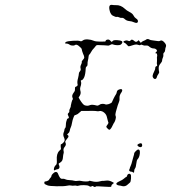

<svg xmlns="http://www.w3.org/2000/svg" viewBox="-20 -771 698 784"><path d="M502 -59Q508 -64 513 -59Q516 -57 515 -42.5Q514 -28 510.5 -25.5Q507 -23 502 -18Q492 -8 479 -11Q473 -13 467 -13.5Q461 -14 457 -17Q450 -23 468 -31Q480 -36 486 -41.5Q492 -47 495.5 -48.5Q499 -50 499 -53Q499 -56 502 -59ZM204 -68Q214 -72 218 -59Q221 -51 225 -45.5Q229 -40 235 -41Q241 -42 246.5 -39Q252 -36 264 -35.5Q276 -35 282.5 -33Q289 -31 297 -32.5Q305 -34 312 -32Q320 -30 331 -30Q342 -30 343.5 -32Q345 -34 355 -31Q373 -26 390 -31Q398 -33 400 -32.5Q402 -32 413 -33.5Q424 -35 434.5 -30Q445 -25 445 -24Q445 -23 440 -19.5Q435 -16 435 -13Q435 -10 433.5 -8.5Q432 -7 403 -9Q374 -11 372 -10Q368 -5 361 -10Q357 -13 354 -10Q350 -7 344 -11Q339 -15 322.5 -15Q306 -15 301.5 -13Q297 -11 292.5 -12.5Q288 -14 282 -13Q276 -12 270 -13.5Q264 -15 253 -12.5Q242 -10 211 -10.5Q180 -11 173 -14.5Q166 -18 163.5 -19Q161 -20 161 -25Q161 -28 162 -29Q163 -30 170 -31Q178 -33 180.5 -37.5Q183 -42 186.5 -45.5Q190 -49 190 -52.5Q190 -56 195 -61Q200 -66 204 -68ZM542 -160Q547 -162 550 -157Q552 -153 551 -144Q549 -128 542 -121Q538 -117 536.5 -102.5Q535 -88 531.5 -83.5Q528 -79 528 -73Q528 -66 526 -66Q524 -66 522 -68Q520 -70 515.5 -70Q511 -70 508.5 -73Q506 -76 508 -79Q510 -82 510 -84Q510 -86 513.5 -93.5Q517 -101 519.5 -112Q522 -123 525 -132Q528 -141 528 -145Q528 -147 532.5 -152Q537 -157 542 -160ZM547 -184Q558 -189 560 -182Q563 -170 552 -170Q548 -171 544.5 -173.5Q541 -176 541 -179Q541 -181 547 -184ZM459 -607Q472 -606 476.5 -603.5Q481 -601 479 -596Q477 -591 472.5 -588.5Q468 -586 458 -586.5Q448 -587 443 -589Q437 -592 431 -588Q425 -584 419 -585Q413 -586 379 -587Q374 -587 372 -584.5Q370 -582 366 -577Q356 -567 351 -557Q348 -551 345 -548.5Q342 -546 341.5 -539Q341 -532 339 -524Q337 -516 337.5 -509.5Q338 -503 334 -500Q330 -497 330 -492Q329 -468 324 -456Q319 -445 314 -444Q309 -443 310 -440Q314 -431 308 -415Q306 -408 308 -401Q312 -390 305 -379L301 -373L306 -364Q319 -343 326 -341Q338 -337 348 -342Q357 -345 375 -340Q381 -339 386 -343Q391 -347 398.5 -347Q406 -347 410 -345Q414 -343 424 -346Q438 -351 438 -356Q438 -357 444 -369Q450 -381 453 -385Q456 -389 457 -395.5Q458 -402 465 -405Q475 -409 478 -405.5Q481 -402 476 -394Q467 -382 468 -370Q469 -362 466 -355Q462 -347 453 -314Q450 -303 452 -298Q454 -293 453 -290Q451 -276 444 -267Q442 -264 439 -257Q437 -252 433 -246.5Q429 -241 426 -241Q425 -241 422 -243.5Q419 -246 416.5 -249Q414 -252 414 -253Q414 -256 419 -262L423 -269L420 -279Q417 -289 416 -295Q413 -307 400 -315Q392 -319 386 -317.5Q380 -316 376 -317Q369 -319 324 -318H312L304 -311Q297 -304 290 -302Q287 -301 285.5 -300.5Q284 -300 283 -298Q282 -296 280 -291Q276 -281 274 -269Q272 -257 269 -251Q266 -245 265 -238Q264 -231 259 -227L254 -222L257 -219Q263 -215 256 -207Q248 -197 247 -194.5Q246 -192 247 -189Q252 -180 244 -171Q237 -163 240 -153Q241 -148 239.5 -144Q238 -140 237 -128Q236 -116 230.5 -111Q225 -106 221.5 -104.5Q218 -103 221 -97Q224 -91 222.5 -86Q221 -81 215 -80Q209 -79 205.5 -77Q202 -75 201 -75.5Q200 -76 200 -79Q200 -90 209 -98Q213 -101 212 -117Q210 -143 222 -155L229 -162L228 -172Q227 -182 229.5 -182Q232 -182 237 -187Q248 -196 242 -208Q236 -220 240 -230Q243 -237 243 -241Q243 -245 246 -248Q249 -251 249 -261Q249 -273 254 -285Q256 -287 259 -288Q264 -288 258 -300Q255 -306 259.5 -309.5Q264 -313 263 -317Q262 -321 266 -328.5Q270 -336 269 -339Q269 -341 272 -352.5Q275 -364 277 -365Q278 -366 277 -370Q271 -380 281 -393Q287 -400 286 -407Q286 -413 286.5 -414.5Q287 -416 292 -418Q298 -421 297 -426Q294 -436 299 -453Q302 -466 302 -470.5Q302 -475 306.5 -480Q311 -485 309 -492Q307 -499 311 -507Q315 -515 314 -518Q313 -521 318 -526Q324 -532 324 -537Q324 -542 319 -552Q314 -565 314 -569Q314 -574 301 -584Q292 -591 286 -587Q282 -584 274 -585Q266 -586 262 -590Q257 -593 252 -593Q240 -593 250 -600Q256 -603 278 -604.5Q300 -606 308 -603Q312 -601 318.5 -606Q325 -611 339 -610Q353 -609 361.5 -605Q370 -601 390 -601Q410 -601 410 -601.5Q410 -602 412 -605.5Q414 -609 420 -609.5Q426 -610 430.5 -605Q435 -600 436 -600Q437 -600 440.5 -604Q444 -608 459 -607ZM581 -611Q584 -613 589 -610Q593 -607 604 -606Q615 -605 622.5 -603.5Q630 -602 633 -604Q641 -610 652 -597Q661 -587 657 -579Q655 -575 654.5 -567.5Q654 -560 650 -556.5Q646 -553 647 -547.5Q648 -542 645 -535.5Q642 -529 642 -524Q642 -519 635 -511Q628 -503 628 -493.5Q628 -484 629.5 -479Q631 -474 627 -469Q623 -464 621 -458Q619 -449 613.5 -448.5Q608 -448 604 -456Q602 -461 605 -469Q608 -477 611 -482.5Q614 -488 614 -493.5Q614 -499 618.5 -500.5Q623 -502 621.5 -506.5Q620 -511 620.5 -514Q621 -517 621 -522Q621 -527 621 -531Q620 -535 622 -544Q621 -553 620 -553Q616 -552 615 -554Q614 -556 617 -558Q621 -561 621 -564Q621 -567 617 -570Q613 -573 609 -573Q598 -573 589 -581Q584 -586 576 -585Q568 -584 562.5 -587Q557 -590 554 -587.5Q551 -585 543.5 -588Q536 -591 522.5 -586.5Q509 -582 506 -582Q503 -582 498.5 -588Q494 -594 487 -597Q479 -601 491 -605Q498 -607 502 -605Q510 -601 513 -606Q518 -613 528 -604Q535 -597 542 -603L546 -607L550 -602L555 -596L559 -600Q563 -603 568.5 -605Q574 -607 576 -609Q578 -611 581 -611ZM430 -750Q434 -752 438 -751Q442 -750 453 -750Q473 -751 490 -735Q497 -728 509 -722Q521 -716 525 -708Q529 -700 535 -696Q545 -690 543 -682Q541 -674 527 -680Q519 -684 508 -685Q497 -686 490 -692.5Q483 -699 478 -698Q473 -697 467 -700Q461 -703 456.5 -702Q452 -701 443 -706Q438 -708 435.5 -711Q433 -714 431 -718Q429 -722 427 -731Q424 -746 430 -750Z"/></svg>

Font: TT2020 Style D
Style: Italic
Weight: 400
Italic angle: -15°
Version: Version 0.2.000